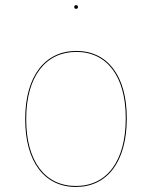

<svg xmlns="http://www.w3.org/2000/svg" viewBox="-20 -728 599 757"><path d="M280.1 -707.8C275.2 -707.8 272.6 -704.1 272.6 -700.4C272.6 -696.7 275.2 -693.1 280.1 -693.1C285 -693.1 287.5 -696.7 287.5 -700.4C287.5 -704.1 285 -707.8 280.1 -707.8ZM281 -527.2C159.6 -527.2 79.3 -431 79.3 -258.1C79.3 -91 154.6 9.1 279.1 9.1C402.4 9.1 479.9 -89 479.9 -262C479.9 -429.5 403.5 -527.2 281 -527.2ZM281 -523.3C401.4 -523.3 475.8 -427.3 475.8 -262C475.8 -90.9 400.2 5.2 279.1 5.2C156.9 5.2 83.3 -92.9 83.3 -258.1C83.3 -429.2 161.8 -523.3 281 -523.3Z"/></svg>

Font: Fira Sans Four
Style: Regular
Weight: 100
Designer: Carrois Corporate & Edenspiekermann AG
Foundry: Carrois Corporate GbR & Edenspiekermann AG
Version: Version 4.203;PS 004.203;hotconv 1.0.88;makeotf.lib2.5.64775